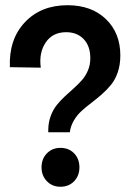

<svg xmlns="http://www.w3.org/2000/svg" viewBox="-20 -712 501 740"><path d="M166 -209Q166 -238.8 175 -263.7Q184.1 -288.6 198.2 -306.4Q212.4 -324.2 229.7 -340.3Q247.1 -356.4 264.4 -371.8Q281.7 -387.2 295.9 -403.3Q310.1 -419.4 319.1 -440.9Q328.1 -462.4 328.1 -487.8Q328.1 -534.2 302.7 -561Q277.3 -587.9 234.9 -587.9Q182.6 -587.9 156 -548.1Q129.4 -508.3 137.2 -451.2L18.1 -453.1Q13.7 -560.1 75.7 -626Q137.7 -691.9 240.2 -691.9Q332.5 -691.9 388.2 -638.4Q443.8 -585 443.8 -498Q443.8 -462.9 434.1 -434.1Q424.3 -405.3 408.2 -385.5Q392.1 -365.7 372.3 -348.4Q352.5 -331.1 332.3 -315.7Q312 -300.3 294.7 -284.7Q277.3 -269 264.9 -248Q252.4 -227.1 249 -202.1H166ZM212.9 7.8Q181.6 7.8 160.9 -13.4Q140.1 -34.7 140.1 -66.9Q140.1 -99.6 160.6 -120.8Q181.2 -142.1 212.9 -142.1Q245.1 -142.1 265.6 -121.1Q286.1 -100.1 286.1 -66.9Q286.1 -34.7 265.6 -13.4Q245.1 7.8 212.9 7.8Z"/></svg>

Font: Apfel Grotezk Mittel
Style: Regular
Weight: 500
Designer: Luigi Gorlero
Foundry: © 2023, Luigi Gorlero & Collletttivo
Version: Version 2.000;Glyphs 3.2 (3217)